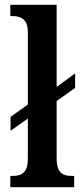

<svg xmlns="http://www.w3.org/2000/svg" viewBox="-20 -780 338 800"><path d="M23 0H289V-47H279C242 -47 216 -59 216 -120V-359L293 -414V-474L216 -418V-760H23V-713H32C60 -713 96 -705 96 -648V-344L24 -293V-235L96 -286V-120C96 -59 70 -47 32 -47H23Z"/></svg>

Font: Noto Serif Devanagari Condensed SemiBold
Style: Regular
Weight: 600
Width: 3
Designer: Universal Thirst, Indian Type Foundry and the Monotype Design Team
Foundry: Monotype Imaging Inc.
Version: Version 2.004